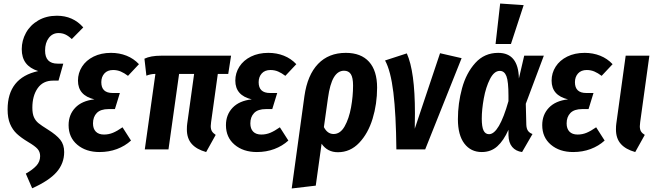

<svg xmlns="http://www.w3.org/2000/svg" viewBox="-20 -845 3707 1086"><path d="M126 137Q165 115 186 92Q207 69 207 38Q207 14 192.5 -2.5Q178 -19 139 -42Q99 -66 75 -88.5Q51 -111 37 -144Q23 -177 23 -226Q23 -405 196 -443Q149 -458 126 -488.5Q103 -519 103 -567Q103 -616 127 -659.5Q151 -703 196.5 -729.5Q242 -756 302 -756Q393 -756 451 -690L386 -624Q367 -642 349.5 -650Q332 -658 311 -658Q277 -658 256 -630.5Q235 -603 235 -559Q235 -485 306 -485H338L311 -389H280Q223 -389 193 -346Q163 -303 163 -236Q163 -202 172 -182Q181 -162 197.5 -148.5Q214 -135 251 -112Q299 -82 321 -54.5Q343 -27 343 15Q343 79 300.5 128Q258 177 162 220Z M368 -137Q368 -196 405.5 -235.5Q443 -275 514 -283Q421 -305 421 -389Q421 -432 444 -468Q467 -504 509.5 -525Q552 -546 608 -546Q655 -546 695.5 -530Q736 -514 766 -482L704 -416Q683 -432 663 -440.5Q643 -449 620 -449Q588 -449 570.5 -429.5Q553 -410 553 -380Q553 -319 617 -319H658L630 -228H594Q549 -228 527.5 -206Q506 -184 506 -147Q506 -117 522 -100.5Q538 -84 568 -84Q595 -84 619 -94Q643 -104 673 -125L721 -50Q687 -19 641.5 -2Q596 15 543 15Q466 15 417 -26.5Q368 -68 368 -137Z M1174 -154Q1172 -138 1172 -132Q1172 -114 1178.5 -103Q1185 -92 1200 -82L1146 15Q1092 0 1064.5 -31Q1037 -62 1037 -113Q1037 -134 1039 -146L1078 -427H993L933 0H799L859 -427Q833 -427 808 -417L797 -513Q832 -530 891 -530H1287L1271 -427H1212Z M1258 -137Q1258 -196 1295.5 -235.5Q1333 -275 1404 -283Q1311 -305 1311 -389Q1311 -432 1334 -468Q1357 -504 1399.5 -525Q1442 -546 1498 -546Q1545 -546 1585.5 -530Q1626 -514 1656 -482L1594 -416Q1573 -432 1553 -440.5Q1533 -449 1510 -449Q1478 -449 1460.5 -429.5Q1443 -410 1443 -380Q1443 -319 1507 -319H1548L1520 -228H1484Q1439 -228 1417.5 -206Q1396 -184 1396 -147Q1396 -117 1412 -100.5Q1428 -84 1458 -84Q1485 -84 1509 -94Q1533 -104 1563 -125L1611 -50Q1577 -19 1531.5 -2Q1486 15 1433 15Q1356 15 1307 -26.5Q1258 -68 1258 -137Z M2113 -349Q2113 -257 2087.5 -173.5Q2062 -90 2011.5 -37Q1961 16 1891 16Q1832 16 1799 -32L1766 205L1630 221L1702 -302Q1719 -421 1779 -483.5Q1839 -546 1936 -546Q2022 -546 2067.5 -495.5Q2113 -445 2113 -349ZM1977 -361Q1977 -406 1964.5 -425.5Q1952 -445 1926 -445Q1891 -445 1868.5 -407.5Q1846 -370 1835 -290L1812 -126Q1832 -87 1867 -87Q1905 -87 1929.5 -130.5Q1954 -174 1965.5 -237Q1977 -300 1977 -361Z M2327 -205Q2327 -148 2326 -117L2469 -544L2591 -516L2385 0H2222Q2220 -199 2205 -322Q2190 -445 2158 -503L2281 -543Q2327 -441 2327 -205Z M2915 -401 2945 -530H3056L2954 -258L2957 -139Q2958 -117 2966.5 -105Q2975 -93 2992 -87L2933 15Q2897 10 2877 -14Q2857 -38 2856 -80V-111Q2829 -50 2793 -17.5Q2757 15 2705 15Q2643 15 2606.5 -33Q2570 -81 2570 -171Q2570 -260 2593.5 -346Q2617 -432 2668.5 -489Q2720 -546 2798 -546Q2912 -546 2915 -401ZM2705 -174Q2705 -128 2715 -107Q2725 -86 2746 -86Q2803 -86 2856 -273V-304Q2856 -384 2844.5 -414Q2833 -444 2807 -444Q2775 -444 2751.5 -398Q2728 -352 2716.5 -288.5Q2705 -225 2705 -174ZM2809 -825 2942 -816 2870 -596H2783Z M3047 -137Q3047 -196 3084.5 -235.5Q3122 -275 3193 -283Q3100 -305 3100 -389Q3100 -432 3123 -468Q3146 -504 3188.5 -525Q3231 -546 3287 -546Q3334 -546 3374.5 -530Q3415 -514 3445 -482L3383 -416Q3362 -432 3342 -440.5Q3322 -449 3299 -449Q3267 -449 3249.5 -429.5Q3232 -410 3232 -380Q3232 -319 3296 -319H3337L3309 -228H3273Q3228 -228 3206.5 -206Q3185 -184 3185 -147Q3185 -117 3201 -100.5Q3217 -84 3247 -84Q3274 -84 3298 -94Q3322 -104 3352 -125L3400 -50Q3366 -19 3320.5 -2Q3275 15 3222 15Q3145 15 3096 -26.5Q3047 -68 3047 -137Z M3601 -154Q3599 -136 3599 -131Q3599 -113 3605.5 -102Q3612 -91 3627 -82L3573 15Q3519 0 3491.5 -31Q3464 -62 3464 -113Q3464 -134 3466 -146L3519 -530H3653Z"/></svg>

Font: Fira Sans Extra Condensed SemiBold
Style: Italic
Weight: 600
Width: 3
Italic angle: -8°
Designer: Carrois Corporate & Edenspiekermann AG
Foundry: Carrois Corporate GbR & Edenspiekermann AG
Version: Version 4.203